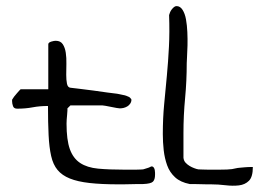

<svg xmlns="http://www.w3.org/2000/svg" viewBox="-20 -601 846 627"><path d="M136.7 -254.9Q109.4 -254.9 86.4 -250.5Q63.5 -246.1 36.1 -246.1Q25.4 -246.1 22.5 -254.4Q19.5 -262.7 19.5 -270.5V-275.4Q21.5 -279.3 25.9 -285.2Q30.3 -291 35.2 -296.4Q40 -301.8 43.5 -305.7Q46.9 -309.6 47.9 -309.6H137.7V-456.1Q137.7 -460 140.6 -461.9Q143.6 -463.9 147.9 -465.3Q152.3 -466.8 156.2 -467.3Q160.2 -467.8 162.1 -467.8Q177.7 -467.8 185.1 -456.5Q192.4 -445.3 194.8 -428.7Q197.3 -412.1 196.8 -392.6Q196.3 -373 196.3 -356.4Q196.3 -339.8 198.7 -327.6Q201.2 -315.4 210 -314.5Q217.8 -313.5 239.7 -311Q261.7 -308.6 285.6 -305.2Q309.6 -301.8 331.1 -298.8Q352.5 -295.9 362.3 -294.9Q364.3 -294.9 369.6 -293.5Q375 -292 381.3 -291Q387.7 -290 392.6 -288.1Q397.5 -286.1 399.4 -285.2Q401.4 -285.2 405.3 -281.2Q409.2 -277.3 409.2 -275.4Q409.2 -268.6 405.3 -262.7Q401.4 -256.8 395.5 -253.4Q389.6 -250 383.3 -248.5Q377 -247.1 371.1 -247.1Q369.1 -247.1 360.4 -248.5Q351.6 -250 342.3 -252Q333 -253.9 324.7 -255.4Q316.4 -256.8 314.5 -256.8H304.7Q295.9 -256.8 286.1 -256.8Q276.4 -256.8 266.6 -256.8H240.2Q233.4 -256.8 226.6 -256.8Q219.7 -256.8 214.8 -256.8H210L200.2 -247.1Q200.2 -246.1 200.2 -240.2Q200.2 -234.4 199.2 -226.6Q198.2 -218.8 197.8 -210.4Q197.3 -202.1 197.3 -197.3Q197.3 -144.5 208 -114.3Q218.8 -84 241.7 -68.8Q264.6 -53.7 300.3 -50.3Q335.9 -46.9 387.7 -46.9Q393.6 -46.9 403.3 -46.9Q413.1 -46.9 422.9 -46.9Q432.6 -46.9 439.5 -47.4Q446.3 -47.9 447.3 -47.9Q448.2 -47.9 452.1 -49.3Q456.1 -50.8 461.4 -52.2Q466.8 -53.7 470.2 -55.7Q473.6 -57.6 475.6 -57.6Q479.5 -57.6 481.9 -54.2Q484.4 -50.8 485.4 -45.9Q486.3 -41 486.3 -37.1V-30.3Q486.3 -14.6 479.5 -7.8Q472.7 -1 447.3 0H430.7Q418.9 0 406.7 0.5Q394.5 1 381.8 1H367.2Q311.5 1 272.5 -3.4Q233.4 -7.8 208 -18.1Q182.6 -28.3 168 -45.9Q153.3 -63.5 147 -91.8Q140.6 -120.1 138.7 -160.2Q136.7 -200.2 136.7 -254.9Z M511.7 -163.1Q511.7 -214.8 516.1 -260.7Q520.5 -306.6 524.9 -353.5Q529.3 -400.4 531.7 -448.2Q534.2 -496.1 532.2 -551.8Q533.2 -555.7 535.2 -560.5Q537.1 -565.4 540.5 -569.8Q543.9 -574.2 547.9 -577.6Q551.8 -581.1 556.6 -581.1Q568.4 -581.1 576.2 -568.8Q584 -556.6 587.4 -537.6Q590.8 -518.6 591.8 -496.1Q592.8 -473.6 592.3 -452.6Q591.8 -431.6 590.8 -416Q589.8 -400.4 589.8 -394.5Q589.8 -336.9 584.5 -280.8Q579.1 -224.6 579.1 -166V-150.4Q579.1 -138.7 579.1 -126Q579.1 -113.3 579.1 -101.6V-85.9Q580.1 -76.2 585.9 -69.8Q591.8 -63.5 599.1 -59.1Q606.4 -54.7 614.3 -51.8Q622.1 -48.8 627.9 -47.9Q631.8 -47.9 641.1 -47.4Q650.4 -46.9 661.1 -46.9Q671.9 -46.9 681.2 -46.9Q690.4 -46.9 694.3 -46.9Q710.9 -46.9 721.2 -47.4Q731.4 -47.9 737.8 -48.8Q744.1 -49.8 750 -51.3Q755.9 -52.7 762.7 -53.2Q769.5 -53.7 779.3 -54.7Q789.1 -55.7 805.7 -55.7Q805.7 -23.4 793 -10.7Q780.3 2 760.3 4.4Q740.2 6.8 716.3 3.9Q692.4 1 669.9 1H656.2Q646.5 1 634.8 0.5Q623 0 612.3 0H599.6Q569.3 -5.9 551.8 -22Q534.2 -38.1 525.9 -61Q517.6 -84 514.6 -110.4Q511.7 -136.7 511.7 -163.1Z"/></svg>

Font: Swanky and Moo Moo Cyrillic
Style: Regular
Weight: 400
Designer: Kimberly Geswein; Denis Ignatov
Foundry: Kimberly Geswein; Denis Ignatov
Version: Version 1.003 June 27, 2018